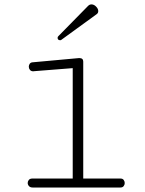

<svg xmlns="http://www.w3.org/2000/svg" viewBox="-20 -836 645 856"><path d="M248.5 -656.7Q236.8 -656.7 236.8 -667.5Q236.8 -671.4 240.2 -674.8L372.6 -809.6Q379.4 -816.4 387.7 -816.4Q398.9 -816.4 408.4 -806.6Q418 -796.9 418 -786.6Q418 -777.8 411.1 -772.9L253.9 -658.7Q252 -656.7 248.5 -656.7ZM126 0Q114.7 0 109.1 -6.3Q103.5 -12.7 103.5 -20.5Q103.5 -27.8 108.6 -33.9Q113.8 -40 124 -40H304.2V-532.2L131.8 -518.6Q130.9 -518.6 130.1 -518.3Q129.4 -518.1 128.4 -518.1Q118.7 -518.1 113.5 -524.4Q108.4 -530.8 108.4 -538.6Q108.4 -545.4 112.3 -551.3Q116.2 -557.1 124 -558.1L328.1 -576.7Q329.1 -576.7 330.3 -576.9Q331.5 -577.1 333.5 -577.1Q351.1 -577.1 351.1 -561.5V-40H517.1Q526.9 -40 531.5 -33.7Q536.1 -27.3 536.1 -20Q536.1 -12.2 531.2 -6.1Q526.4 0 516.6 0Z"/></svg>

Font: Cutive Mono
Style: Regular
Weight: 400
Designer: Vernon Adams
Foundry: Vernon Adams
Version: Version 1.110; ttfautohint (v1.8.4.7-5d5b)